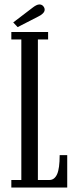

<svg xmlns="http://www.w3.org/2000/svg" viewBox="-20 -844 354 864"><path d="M31 0V-34H76V-666.5H31V-700H196.5V-666.5H150.5V-34H202Q225 -34 236.8 -59.8Q248.5 -85.5 248.5 -146H282.5V0ZM59.5 -722 39.5 -743 128 -810.5Q135 -816 142.8 -820Q150.5 -824 157.5 -824Q171 -824 178 -811.5Q181 -806.5 181 -800.5Q181 -791.5 172.5 -783.2Q164 -775 152 -769.5Z"/></svg>

Font: Imbue 10pt
Style: Regular
Weight: 400
Designer: Tyler Finck
Foundry: Etcetera Type Company
Version: Version 1.102; ttfautohint (v1.8.3)